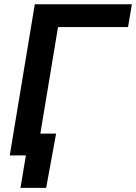

<svg xmlns="http://www.w3.org/2000/svg" viewBox="-20 -748 655 924"><path d="M614.7 -727.5 596.2 -617.7H259.3L156.7 0H26.9L147.5 -727.5ZM78.6 156.2 104.5 0H64L81.1 -105H250L202.1 156.2Z"/></svg>

Font: Inter 16pt SemiBold
Style: Italic
Weight: 600
Italic angle: -9.3988°
Version: Version 4.001;git-66647c0bb